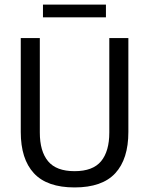

<svg xmlns="http://www.w3.org/2000/svg" viewBox="-20 -805 650 837"><path d="M305.1 12.1Q185.1 12.1 127.8 -49.8Q70.5 -111.7 70.5 -229.7V-639H153.6V-227.3Q153.6 -145.5 189.5 -102.2Q225.4 -58.8 305.1 -58.8Q384.9 -58.8 420.7 -102.2Q456.5 -145.5 456.5 -227.3V-639H539.6V-229.7Q539.6 -111.7 482.5 -49.8Q425.3 12.1 305.1 12.1ZM167.3 -729.3V-785H441.8V-729.3Z"/></svg>

Font: Anek Latin Medium
Style: Regular
Weight: 500
Designer: Yesha Goshar
Foundry: Ek Type
Version: Version 1.003